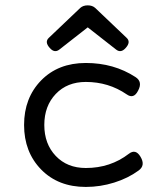

<svg xmlns="http://www.w3.org/2000/svg" viewBox="-20 -702 640 732"><path d="M286.1 -671.9 166.5 -558.1Q148.9 -542 169.9 -519Q188 -498.5 206.5 -513.2L314.5 -597.7L422.4 -513.2Q440.9 -498.5 459 -519Q480 -542 462.4 -558.1L342.8 -671.9Q332 -681.6 314.5 -681.6Q296.9 -681.6 286.1 -671.9ZM307.1 10.7Q362.3 10.7 415.3 -5.9Q468.3 -22.5 508.3 -51.8Q535.6 -71.3 515.6 -104.5Q497.1 -135.7 471.2 -115.7Q400.9 -61.5 307.1 -61.5Q236.3 -61.5 192.6 -107.4Q148.9 -153.3 148.9 -225.6Q148.9 -297.9 192.6 -343.8Q236.3 -389.6 307.1 -389.6Q394 -389.6 462.9 -342.3Q489.7 -323.2 506.3 -356Q524.9 -390.1 496.6 -408.2Q414.1 -461.9 307.1 -461.9Q201.7 -461.9 136.7 -395.3Q71.8 -328.6 71.8 -225.6Q71.8 -122.6 136.7 -55.9Q201.7 10.7 307.1 10.7Z"/></svg>

Font: Courier Prime Code
Style: Regular
Weight: 400
Designer: Alan Dague-Greene
Foundry: Quote-Unquote Apps
Version: Version 3.18